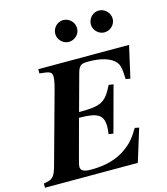

<svg xmlns="http://www.w3.org/2000/svg" viewBox="-165 -1005 961 1105"><g transform="rotate(-15 316.0 -452.5)"><path d="M645 -669H104V-644L137 -640C168 -636 178 -627 178 -607C178 -592 175 -570 166 -537L47 -105C30 -44 17 -33 -35 -25V0H518L578 -194L553 -199C519 -143 499 -120 462 -93C405 -51 336 -32 248 -32C205 -32 187 -42 187 -66C187 -73 190 -84 195 -104L258 -338C371 -338 402 -316 402 -247C402 -233 401 -222 398 -203L426 -199L500 -473L472 -477C425 -383 399 -370 267 -370L326 -586C338 -631 352 -637 393 -637C454 -637 500 -626 530 -607C571 -580 572 -555 575 -484L602 -479ZM381 -839C381 -875 351 -905 315 -905C280 -905 251 -875 251 -839C251 -805 281 -775 315 -775C351 -775 381 -804 381 -839ZM593 -839C593 -875 563 -905 527 -905C492 -905 463 -875 463 -839C463 -805 493 -775 527 -775C563 -775 593 -804 593 -839Z"/></g></svg>

Font: XITS
Style: Bold Italic
Weight: 700
Italic angle: -16.33°
Designer: MicroPress Inc., with final additions and corrections provided by Coen Hoffman, Elsevier (retired)
Version: Version 1.302